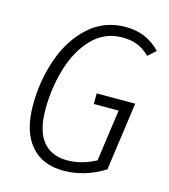

<svg xmlns="http://www.w3.org/2000/svg" viewBox="-106 -781 771 876"><g transform="rotate(15 279.0 -342.5)"><path d="M545 -627 508 -594Q479 -622 449 -634Q419 -646 379 -646Q295 -646 237.5 -587Q180 -528 151.5 -434.5Q123 -341 123 -238Q123 -138 163 -88.5Q203 -39 278 -39Q346 -39 413 -75L447 -319H330V-369H512L467 -47Q375 11 273 11Q174 11 118.5 -54Q63 -119 63 -243Q63 -357 99 -461Q135 -565 207 -630.5Q279 -696 380 -696Q432 -696 471.5 -679Q511 -662 545 -627Z"/></g></svg>

Font: Fira Sans Condensed Light
Style: Italic
Weight: 300
Width: 3
Italic angle: -8°
Designer: Carrois Corporate & Edenspiekermann AG
Foundry: Carrois Corporate GbR & Edenspiekermann AG
Version: Version 4.203